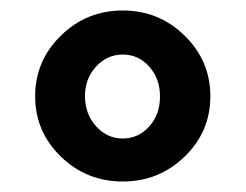

<svg xmlns="http://www.w3.org/2000/svg" viewBox="-20 -734 468 366"><path d="M96 -666Q145 -714 214 -714Q283 -714 332 -666Q381 -618 381 -550.5Q381 -483 332 -435.5Q283 -388 214 -388Q145 -388 96 -435.5Q47 -483 47 -550.5Q47 -618 96 -666ZM142 -550.5Q142 -517 163 -493.5Q184 -470 214 -470Q244 -470 264.5 -493Q285 -516 285 -550Q285 -584 264.5 -607Q244 -630 214 -630Q184 -630 163 -607Q142 -584 142 -550.5Z"/></svg>

Font: Montreal
Style: Bold
Weight: 700
Designer: Julieta Ulanovsky, usr_local_share
Foundry: Julieta Ulanovsky, usr_local_share
Version: Version 2.001